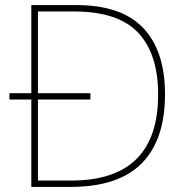

<svg xmlns="http://www.w3.org/2000/svg" viewBox="-20 -734 732 754"><path d="M280 -714Q457 -714 542.5 -624Q628 -534 628 -364Q628 -185 536.5 -92.5Q445 0 257 0H103V-343H17V-368H103V-714ZM270 -689H129V-368H335V-343H129V-25H260Q601 -25 601 -363Q601 -522 522.5 -605.5Q444 -689 270 -689Z"/></svg>

Font: Noto Sans Kannada Thin
Style: Regular
Weight: 100
Designer: Jelle Bosma - Monotype Design Team
Foundry: Monotype Imaging Inc.
Version: Version 2.005; ttfautohint (v1.8.4.7-5d5b)